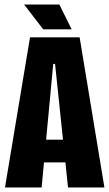

<svg xmlns="http://www.w3.org/2000/svg" viewBox="-20 -824 481 844"><path d="M2 0 112 -660H330L439 0H279L222 -543H214L163 0ZM102 -110V-210H333V-110ZM170 -695 86 -804H241L295 -695Z"/></svg>

Font: Bricolage Grotesque 96pt ExtraBold Condensed
Style: Regular
Weight: 800
Width: 3
Version: Version 1.001;gftools[0.9.33.dev8+g029e19f]